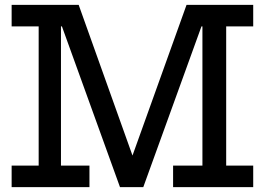

<svg xmlns="http://www.w3.org/2000/svg" viewBox="-20 -772 1092 792"><path d="M475 0 233.5 -668.5 304.5 -752 539 -95.5H514L749.5 -752L813 -668.5L571 0ZM28 0V-89H139.5V-663H28V-752H304.5L292 -663H231.5V-89H349V0ZM694 0V-89H815V-663H747L749.5 -752H1024.5V-663H913V-89H1024.5V0Z"/></svg>

Font: Hepta Slab Medium
Style: Regular
Weight: 500
Designer: Michael LaGattuta
Foundry: Michael LaGattuta
Version: Version 1.102